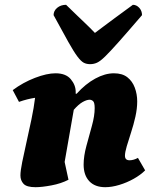

<svg xmlns="http://www.w3.org/2000/svg" viewBox="-20 -767 656 799"><path d="M128 12Q91 12 78 -2Q65 -16 65 -37Q65 -56 72.5 -93Q80 -130 90.5 -176.5Q101 -223 111 -271Q121 -319 126 -360Q93 -355 59 -343L33 -392Q76 -424 125.5 -443Q175 -462 211 -462Q254 -462 274.5 -437.5Q295 -413 295 -385V-377H299Q336 -418 376.5 -440Q417 -462 454 -462Q489 -462 510 -445.5Q531 -429 541 -402Q551 -375 551 -345Q551 -315 543.5 -281.5Q536 -248 525.5 -216Q515 -184 507.5 -158.5Q500 -133 500 -119Q500 -100 519 -100Q536 -100 554 -110L584 -58Q565 -39 536.5 -23Q508 -7 476.5 2.5Q445 12 418 12Q375 12 351.5 -13Q328 -38 328 -82Q328 -117 339.5 -159.5Q351 -202 362.5 -243.5Q374 -285 374 -317Q374 -340 367.5 -346Q361 -352 353 -352Q341 -352 324 -342.5Q307 -333 287 -310L249 -93L265 -19Q234 -3 194 4.5Q154 12 128 12ZM355 -500Q340 -500 328.5 -506Q317 -512 302 -532Q287 -552 264 -593Q241 -634 203 -704Q203 -722 218 -734.5Q233 -747 255 -747Q285 -718 302.5 -701Q320 -684 336 -669Q352 -654 375 -630Q395 -645 413 -658.5Q431 -672 458 -692Q485 -712 533 -747Q548 -747 559.5 -734.5Q571 -722 571 -704Q511 -634 474.5 -593Q438 -552 417.5 -532Q397 -512 383.5 -506Q370 -500 355 -500Z"/></svg>

Font: Petrona Black
Style: Italic
Weight: 900
Italic angle: -9°
Designer: Ringo R. Seeber
Foundry: Ringo R. Seeber
Version: Version 2.001; ttfautohint (v1.8.3)